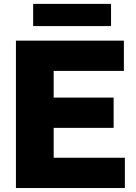

<svg xmlns="http://www.w3.org/2000/svg" viewBox="-20 -944 683 964"><path d="M60 0V-740H602V-588H249.5V-454H550.5V-302H249.5V-152H607V0ZM146.5 -813V-924.5H537.5V-813Z"/></svg>

Font: Encode Sans XBd
Style: Regular
Weight: 800
Designer: Multiple Designers
Foundry: Impallari Type
Version: Version 3.002; ttfautohint (v1.8.3) -l 8 -r 50 -G 200 -x 14 